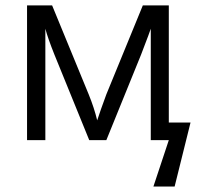

<svg xmlns="http://www.w3.org/2000/svg" viewBox="-20 -516 724 707"><path d="M337.9 -72.8 352.1 -114.7 371.6 -168.5 505.9 -496.1H601.6V-64.9H681.6L623 170.9H544.9L601.6 0H535.2V-410.2L525.9 -384.3L499.5 -314.9L371.6 0H308.6L180.2 -315.4Q155.8 -376.5 147 -410.2V0H79.6V-496.1H171.9L306.6 -168.5Q327.1 -118.2 337.9 -72.8Z"/></svg>

Font: Bpm'online Open Sans
Style: Regular
Weight: 400
Foundry: Ascender Corporation
Version: Version 1.10